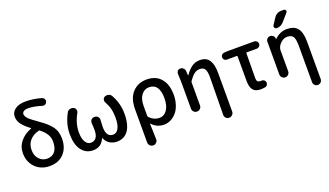

<svg xmlns="http://www.w3.org/2000/svg" viewBox="-86 -1446 3921 2285"><g transform="rotate(-20 1875.0 -304.0)"><path d="M305.7 -81.1Q371.1 -81.1 405.8 -124.5Q440.4 -168 440.4 -247.1Q440.4 -302.7 413.6 -344.7Q386.7 -386.7 336.9 -425.8Q331.1 -429.7 324.2 -428.7Q249 -409.2 207 -360.8Q165 -312.5 165 -240.2Q165 -168 206.5 -124.5Q248 -81.1 305.7 -81.1ZM493.2 -780.3Q511.7 -774.4 521.5 -757.8Q526.4 -747.1 526.4 -735.4Q526.4 -728.5 524.4 -721.7Q518.6 -703.1 502 -694.3Q492.2 -689.5 481.4 -689.5Q474.6 -689.5 466.8 -691.4Q368.2 -722.7 297.9 -722.7Q258.8 -722.7 239.3 -709.5Q219.7 -696.3 219.7 -674.8Q219.7 -662.1 226.6 -648.4Q233.4 -634.8 241.7 -624.5Q250 -614.3 269 -598.6Q288.1 -583 300.8 -573.7Q313.5 -564.5 340.8 -544.9Q368.2 -525.4 381.8 -514.6Q422.9 -485.4 450.2 -460.9Q477.5 -436.5 502.9 -404.3Q528.3 -372.1 540.5 -333Q552.7 -293.9 552.7 -248Q552.7 -129.9 486.3 -58.6Q419.9 12.7 303.7 12.7Q238.3 12.7 182.1 -16.1Q126 -44.9 90.3 -103Q54.7 -161.1 54.7 -237.3Q54.7 -325.2 107.9 -388.7Q161.1 -452.1 246.1 -483.4Q248 -484.4 248.5 -486.8Q249 -489.3 247.1 -490.2Q183.6 -537.1 147.9 -582Q112.3 -627 112.3 -682.6Q112.3 -737.3 159.7 -773.4Q207 -809.6 298.8 -809.6Q388.7 -809.6 493.2 -780.3Z M854.5 12.7Q764.6 12.7 710.4 -59.1Q656.2 -130.9 656.2 -265.6Q656.2 -389.6 723.6 -514.6Q734.4 -536.1 758.8 -543.9Q769.5 -546.9 779.3 -546.9Q793 -546.9 805.7 -541Q826.2 -533.2 833 -510.7Q835 -502.9 835 -495.1Q835 -482.4 828.1 -469.7Q765.6 -360.4 765.6 -244.1Q765.6 -168 791.5 -124.5Q817.4 -81.1 860.4 -81.1Q901.4 -81.1 926.3 -111.8Q951.2 -142.6 951.2 -207Q951.2 -252 947.3 -297.9Q947.3 -300.8 947.3 -303.7Q947.3 -323.2 960 -337.9Q975.6 -355.5 998 -355.5H1006.8Q1030.3 -355.5 1045.9 -337.9Q1059.6 -322.3 1059.6 -302.7Q1059.6 -300.8 1058.6 -297.9Q1054.7 -246.1 1054.7 -207Q1054.7 -81.1 1142.6 -81.1Q1185.5 -81.1 1210.9 -127.4Q1236.3 -173.8 1236.3 -261.7Q1236.3 -326.2 1224.1 -374.5Q1211.9 -422.9 1183.6 -473.6Q1176.8 -485.4 1176.8 -498Q1176.8 -505.9 1178.7 -513.7Q1185.5 -535.2 1206.1 -543Q1218.8 -547.9 1231.4 -547.9Q1242.2 -547.9 1252.9 -544.9Q1276.4 -537.1 1288.1 -515.6Q1352.5 -401.4 1352.5 -268.6Q1352.5 -176.8 1329.1 -113.3Q1305.7 -49.8 1262.2 -18.6Q1218.8 12.7 1157.2 12.7Q1107.4 12.7 1066.9 -11.7Q1026.4 -36.1 1005.9 -85.9Q1005.9 -87.9 1003.9 -87.9Q1002 -87.9 1001 -85.9Q960 12.7 854.5 12.7Z M1545.9 202.1Q1522.5 202.1 1505.4 185.1Q1488.3 168 1488.3 144.5V-274.4Q1488.3 -414.1 1557.6 -488.3Q1627 -562.5 1737.3 -562.5Q1852.5 -562.5 1916.5 -487.8Q1980.5 -413.1 1980.5 -282.2Q1980.5 -213.9 1961.4 -156.7Q1942.4 -99.6 1910.2 -62.5Q1877.9 -25.4 1837.4 -5.4Q1796.9 14.6 1752.9 14.6Q1662.1 14.6 1601.6 -52.7Q1599.6 -53.7 1598.1 -53.2Q1596.7 -52.7 1596.7 -50.8Q1596.7 -32.2 1599.6 37.1Q1602.5 138.7 1602.5 146.5Q1602.5 168.9 1586.9 184.6Q1570.3 202.1 1546.9 202.1ZM1730.5 -80.1Q1787.1 -80.1 1824.7 -133.3Q1862.3 -186.5 1862.3 -280.3Q1862.3 -465.8 1732.4 -465.8Q1673.8 -465.8 1635.7 -416Q1597.7 -366.2 1597.7 -277.3V-152.3Q1597.7 -144.5 1602.5 -139.6Q1655.3 -80.1 1730.5 -80.1Z M2565.4 144.5Q2565.4 168 2548.3 185.1Q2531.2 202.1 2507.8 202.1H2506.8Q2483.4 202.1 2466.8 184.6Q2451.2 168.9 2451.2 145.5L2457 -330.1Q2457 -401.4 2438.5 -432.1Q2419.9 -462.9 2375 -462.9Q2335.9 -462.9 2304.7 -439.9Q2273.4 -417 2234.4 -359.4Q2230.5 -353.5 2230.5 -345.7V-54.7Q2230.5 -31.2 2213.9 -14.6Q2197.3 2 2173.3 2Q2149.4 2 2132.8 -14.6Q2116.2 -31.2 2116.2 -54.7V-392.6L2112.3 -501Q2112.3 -518.6 2124 -532.2Q2137.7 -547.9 2158.2 -547.9Q2180.7 -547.9 2196.8 -533.2Q2212.9 -518.6 2214.8 -496.1L2218.8 -440.4Q2219.7 -439.5 2221.2 -439.5Q2222.7 -439.5 2223.6 -440.4Q2265.6 -502 2310.1 -532.2Q2354.5 -562.5 2412.1 -562.5Q2492.2 -562.5 2528.8 -507.3Q2565.4 -452.1 2565.4 -343.8Z M2975.6 12.7Q2908.2 12.7 2879.4 -25.4Q2850.6 -63.5 2850.6 -139.6V-450.2Q2850.6 -458 2842.8 -458H2715.8Q2697.3 -458 2685.1 -470.7Q2672.9 -483.4 2672.9 -501Q2672.9 -519.5 2685.1 -532.7Q2697.3 -545.9 2715.8 -546.9L2752.9 -549.8H3096.7Q3115.2 -549.8 3128.9 -536.6Q3142.6 -523.4 3142.6 -504.4Q3142.6 -485.4 3128.9 -471.7Q3115.2 -458 3096.7 -458H2969.7Q2962.9 -458 2961.9 -450.2Q2959 -300.8 2959 -133.8Q2959 -105.5 2970.2 -93.3Q2981.4 -81.1 3003.9 -81.1Q3009.8 -81.1 3015.6 -81.1Q3018.6 -82 3020.5 -82Q3036.1 -82 3049.8 -73.2Q3064.5 -63.5 3067.4 -45.9Q3068.4 -41 3068.4 -36.1Q3068.4 -22.5 3060.5 -10.7Q3050.8 4.9 3032.2 7.8Q3003.9 12.7 2975.6 12.7Z M3432.6 -734.4Q3447.3 -757.8 3470.7 -770.5Q3494.1 -783.2 3521.5 -783.2H3554.7Q3571.3 -783.2 3578.6 -768.1Q3585.9 -752.9 3574.2 -740.2L3493.2 -647.5Q3458 -606.4 3403.3 -606.4Q3386.7 -606.4 3377.9 -622.1Q3374 -628.9 3374 -635.7Q3374 -644.5 3378.9 -652.3ZM3687.5 -332V141.6Q3687.5 164.1 3671.4 180.2Q3655.3 196.3 3632.8 196.3Q3610.4 196.3 3594.2 180.2Q3578.1 164.1 3578.1 141.6V-318.4Q3578.1 -406.2 3557.1 -437Q3536.1 -467.8 3480.5 -467.8Q3435.5 -467.8 3395.5 -427.7Q3355.5 -387.7 3355.5 -342.8V-78.1Q3355.5 -54.7 3338.9 -38.1Q3322.3 -21.5 3299.3 -21.5Q3276.4 -21.5 3259.8 -38.1Q3243.2 -54.7 3243.2 -78.1V-492.2Q3243.2 -513.7 3258.8 -529.3Q3274.4 -544.9 3295.9 -544.9Q3318.4 -544.9 3334 -529.8Q3349.6 -514.6 3350.6 -492.2V-491.2Q3350.6 -489.3 3352.5 -488.8Q3354.5 -488.3 3355.5 -489.3Q3423.8 -555.7 3510.7 -555.7Q3602.5 -555.7 3645 -502.4Q3687.5 -449.2 3687.5 -332Z"/></g></svg>

Font: Gen Jyuu Gothic Medium
Style: Regular
Weight: 500
Designer: [Source Han Sans]
Ryoko NISHIZUKA  (kana & ideographs); Paul D. Hunt (Latin, Greek & Cyrillic); Wenlong ZHANG  (bopomofo
Version: Version 1.002.20150607